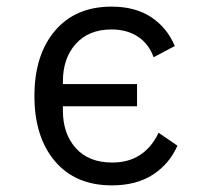

<svg xmlns="http://www.w3.org/2000/svg" viewBox="-20 -548 640 580"><path d="M84 -258Q84 -382 146 -455Q208 -528 317 -528Q389 -528 437 -496Q485 -464 508 -409L444 -375Q430 -415 397 -437Q364 -459 317 -459Q248 -459 209 -415.5Q170 -372 170 -302V-294H394V-227H170V-214Q170 -144 209 -100.5Q248 -57 319 -57Q369 -57 404 -80.5Q439 -104 459 -147L516 -108Q492 -53 442 -20.5Q392 12 318 12Q208 12 146 -61Q84 -134 84 -258Z"/></svg>

Font: iA Writer Duo V
Style: Regular
Weight: 400
Designer: Mike Abbink, Paul van der Laan, Pieter van Rosmalen, Oliver Reichenstein
Foundry: Information Architects Inc.
Version: Version 2.000